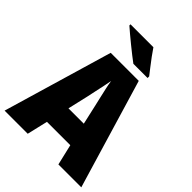

<svg xmlns="http://www.w3.org/2000/svg" viewBox="-258 -1056 1186 1186"><g transform="rotate(45 335.0 -463.5)"><path d="M470 0 438 -136H234L202 0H0L211 -716H456L670 0ZM373 -422Q368 -444 360.5 -476Q353 -508 346 -540Q339 -572 336 -595Q332 -573 325.5 -542Q319 -511 312 -479.5Q305 -448 300 -423L269 -289H403ZM373 -927Q387 -906 407.5 -878Q428 -850 448.5 -824Q469 -798 482 -781V-767H358Q341 -779 316 -799Q291 -819 263.5 -841Q236 -863 212 -883.5Q188 -904 173 -917V-927Z"/></g></svg>

Font: Noto Sans Myanmar SemiCondensed Black
Style: Regular
Weight: 900
Width: 4
Designer: Monotype Design Team
Foundry: Monotype Imaging Inc.
Version: Version 2.107; ttfautohint (v1.8.4.7-5d5b)